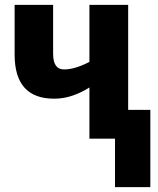

<svg xmlns="http://www.w3.org/2000/svg" viewBox="-20 -569 650 788"><path d="M506 -549H347V-315Q287 -284 243 -284Q198 -284 198 -348V-549H40V-345Q40 -164 202 -164Q242 -164 279 -177Q316 -190 347 -210V0H452V199H597V-118H506Z"/></svg>

Font: Noto Sans Display SemiCondensed Extra
Style: Regular
Weight: 800
Width: 4
Designer: Monotype Design Team
Foundry: Monotype Imaging Inc.
Version: Version 1.900